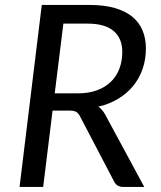

<svg xmlns="http://www.w3.org/2000/svg" viewBox="-20 -736 634 756"><path d="M187 -300.5 150 0H57L144.5 -716.5H333Q390 -716.5 431.8 -704.5Q473.5 -692.5 500.8 -670.2Q528 -648 541.2 -616.2Q554.5 -584.5 554.5 -545.5Q554.5 -502 541.5 -464.5Q528.5 -427 504 -397.2Q479.5 -367.5 445 -346.8Q410.5 -326 367 -316Q383 -305 393.5 -286L548 0H465Q440.5 0 430 -20L295 -278Q288.5 -290.5 280 -295.5Q271.5 -300.5 253 -300.5ZM229.5 -643 195.5 -368.5H287Q329.5 -368.5 362 -380.5Q394.5 -392.5 416.8 -414.2Q439 -436 450.2 -465.8Q461.5 -495.5 461.5 -531Q461.5 -585.5 427.2 -614.2Q393 -643 324.5 -643Z"/></svg>

Font: LatoHex
Style: Italic
Weight: 400
Italic angle: -7°
Designer: Lukasz Dziedzic
Foundry: tyPoland Lukasz Dziedzic
Version: Version 1.104; Western+Polish opensource